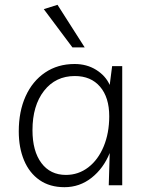

<svg xmlns="http://www.w3.org/2000/svg" viewBox="-20 -770 607 798"><path d="M488 -495V0H432L436 -134Q410 -70 360.5 -31Q311 8 248 8Q187 8 144.5 -21.5Q102 -51 80 -103.5Q58 -156 58 -224Q58 -307 86.5 -370Q115 -433 167.5 -468.5Q220 -504 290 -504Q341 -504 380 -479.5Q419 -455 436 -417L446 -495ZM291 -454Q211 -454 163 -392.5Q115 -331 115 -229Q115 -142 152 -92.5Q189 -43 254 -43Q306 -43 347 -74.5Q388 -106 411 -161.5Q434 -217 434 -287Q434 -365 396 -409.5Q358 -454 291 -454ZM281 -573 162 -732 219 -750 332 -573Z"/></svg>

Font: Livvic Light
Style: Regular
Weight: 300
Designer: Jacques Le Bailly, Baron von Fonthausen
Version: Version 1.001; ttfautohint (v1.8.2)